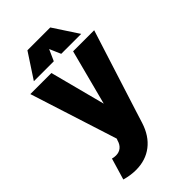

<svg xmlns="http://www.w3.org/2000/svg" viewBox="-270 -790 1076 1076"><g transform="rotate(-45 268.0 -252.5)"><path d="M521 -520 366 -33 344 37Q319 116 264.5 158Q210 200 133 200Q90 200 45 187L83 59Q96 63 111 63Q136 63 153 49Q170 35 177 9L181 -1L15 -520H182L268 -191L354 -520ZM358 -705 455 -557H297L268 -624L238 -557H80L177 -705Z"/></g></svg>

Font: Akshar
Style: Bold
Weight: 700
Designer: Tall Chai
Foundry: Tall Chai
Version: Version 1.000